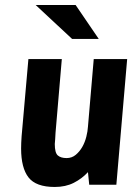

<svg xmlns="http://www.w3.org/2000/svg" viewBox="-20 -735 558 764"><path d="M226 -500 201 -207Q200 -193 199.5 -180.5Q199 -168 198 -162Q198 -127 210 -116.5Q222 -106 245 -106Q266 -106 281.5 -119Q297 -132 307.5 -150.5Q318 -169 323.5 -191Q329 -213 330 -231L353 -500H486L443 0H335L330 -50Q306 -24 273.5 -7.5Q241 9 198 9Q123 9 93.5 -29Q64 -67 64 -144Q64 -155 64.5 -167Q65 -179 66 -193L93 -500ZM267 -580 122 -715H281L373 -580Z"/></svg>

Font: Share
Style: Bold Italic
Weight: 700
Designer: Ralph du Carrois
Version: Version 1.002